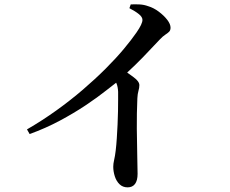

<svg xmlns="http://www.w3.org/2000/svg" viewBox="-20 -800 1040 868"><path d="M565 -763 571 -780Q590 -781 610.5 -780Q631 -779 650 -772Q674 -765 697.5 -747.5Q721 -730 736 -710.5Q751 -691 751 -675Q751 -663 744.5 -656.5Q738 -650 727 -643Q716 -636 702 -621Q671 -588 625 -540Q593 -507 555 -472Q571 -461 584 -451Q610 -432 610 -415Q610 -403 606 -389.5Q602 -376 601 -356Q598 -287 598.5 -218.5Q599 -150 600.5 -96Q602 -42 602 -14Q602 16 590.5 31.5Q579 47 557 47Q535 47 520.5 33Q506 19 499 -3Q492 -25 492 -46Q492 -60 496 -77Q500 -94 503 -119Q506 -144 508 -174.5Q510 -205 511.5 -236.5Q513 -268 513.5 -297Q514 -326 514 -349Q514 -372 514 -385Q513 -407 507 -422Q506 -424 505 -426Q486 -411 460 -391Q421 -360 368 -324.5Q315 -289 250.5 -254.5Q186 -220 114 -194L102 -215Q171 -255 234.5 -300.5Q298 -346 354.5 -394.5Q411 -443 458 -490Q505 -537 540 -579Q575 -621 597 -653Q624 -692 624 -710Q624 -723 608 -736Q592 -749 565 -763Z"/></svg>

Font: Early Summer Mincho SemiBold
Style: Regular
Weight: 600
Designer: GuiWonder
Version: Version 1.002